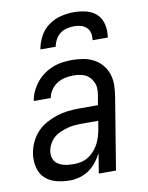

<svg xmlns="http://www.w3.org/2000/svg" viewBox="-84 -801 669 870"><g transform="rotate(-10 250.0 -366.0)"><path d="M167 8Q135 8 104.5 0Q74 -8 53 -28Q32 -48 25 -79Q18 -110 23 -142Q27 -167 38.5 -192Q50 -217 68.5 -237Q87 -257 111.5 -270.5Q136 -284 161 -292Q186 -300 211.5 -303Q237 -306 263 -306H351L358 -347Q359 -353 360 -360Q361 -367 361 -373Q362 -392 354.5 -409Q347 -426 334 -437.5Q321 -449 303 -453.5Q285 -458 266 -458Q247 -458 227 -454Q207 -450 190 -439.5Q173 -429 161 -411.5Q149 -394 146 -375H68Q71 -397 81 -418.5Q91 -440 106 -458.5Q121 -477 140.5 -491Q160 -505 182 -513.5Q204 -522 226.5 -525Q249 -528 271 -528Q297 -528 322.5 -523.5Q348 -519 369.5 -507.5Q391 -496 407 -477.5Q423 -459 431 -436Q439 -413 439 -387Q439 -361 435 -335L380 0H301L316 -92Q305 -70 290 -51Q275 -32 255.5 -18.5Q236 -5 212.5 1.5Q189 8 167 8ZM199 -62Q215 -62 232.5 -66Q250 -70 265.5 -80Q281 -90 293 -104Q305 -118 313 -133.5Q321 -149 326 -166Q331 -183 334 -200L340 -236H263Q247 -236 230 -234.5Q213 -233 197 -228.5Q181 -224 164.5 -217Q148 -210 135 -198.5Q122 -187 113.5 -171.5Q105 -156 102 -139Q100 -127 102 -114.5Q104 -102 110.5 -92.5Q117 -83 127 -77Q137 -71 149 -67.5Q161 -64 173.5 -63Q186 -62 199 -62ZM138 -600Q143 -630 158 -658.5Q173 -687 199 -706Q225 -725 255.5 -732.5Q286 -740 316 -740Q346 -740 374.5 -732.5Q403 -725 422 -706Q441 -687 447 -658.5Q453 -630 448 -600H378Q381 -616 377.5 -632Q374 -648 363 -658.5Q352 -669 337 -673Q322 -677 306 -677Q290 -677 273 -673Q256 -669 242 -658.5Q228 -648 219.5 -632Q211 -616 208 -600Z"/></g></svg>

Font: Iosevka Oblique
Style: Regular
Weight: 400
Italic angle: -9°
Monospace: yes
Designer: Belleve Invis
Foundry: Belleve Invis
Version: Version 32.5.0; ttfautohint (v1.8.4)